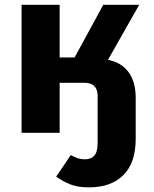

<svg xmlns="http://www.w3.org/2000/svg" viewBox="-20 -565 655 817"><path d="M71.8 0V-544.6H233.8V-320.5H297.4L419.5 -544.6H572.3L439.5 -310.3Q496.4 -299.5 526.9 -258.2Q557.4 -216.9 557.4 -149.2V26.7Q557.4 127.2 505.4 179.7Q453.3 232.3 357.9 232.3Q310.8 232.3 278.5 219.2Q246.2 206.2 219 186.7L281 94.9Q294.9 102.1 308.2 107.4Q321.5 112.8 342.1 112.8Q367.7 112.8 381.5 97.2Q395.4 81.5 395.4 43.6V-156.9Q395.4 -212.8 338.5 -212.8H233.8V0Z"/></svg>

Font: Fira Code
Style: Bold
Weight: 700
Monospace: yes
Designer: Carrois Corporate, Edenspiekermann AG, Nikita Prokopov
Foundry: Carrois Corporate, Edenspiekermann AG, Nikita Prokopov
Version: Version 6.000; ttfautohint (v1.8.2) -l 8 -r 50 -G 200 -x 14 